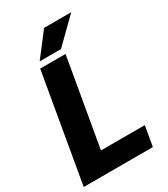

<svg xmlns="http://www.w3.org/2000/svg" viewBox="-217 -999 961 1098"><g transform="rotate(-30 263.0 -450.5)"><path d="M481 -131.8 458 0H108.4L131.3 -131.8ZM292 -710.9 168.5 0H1.5L124.5 -710.9ZM142.6 -748 260.3 -901.4H439.5L283.2 -748Z"/></g></svg>

Font: Roboto Black
Style: Italic
Weight: 900
Italic angle: -12°
Designer: Christian Robertson
Foundry: Google
Version: Version 3.0; 2020